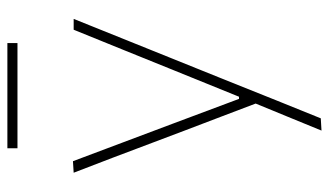

<svg xmlns="http://www.w3.org/2000/svg" viewBox="-210 -508 912 533"><g transform="rotate(-90 246.5 -242.0)"><path d="M150 194Q169.5 146.5 189 98.8Q208.5 51 228 4V19Q208.5 -32 188.8 -84.2Q169 -136.5 150 -186L116 -276Q96 -329.5 74.8 -385.2Q53.5 -441 33 -494L65 -496Q92 -424 118 -355Q144 -286 171 -214L238 -35H244L317 -215Q345.5 -285.5 373.5 -354.8Q401.5 -424 430 -494H460Q444 -454 429 -416.8Q414 -379.5 396 -334.8Q378 -290 353 -228L297 -89Q259 6 232.5 72Q206 138 184 192ZM101 -650V-678Q134 -678 170.8 -678Q207.5 -678 247 -678Q287 -678 323.5 -678Q360 -678 393 -678V-650Q360 -650 323.5 -650Q287 -650 247 -650Q207.5 -650 170.8 -650Q134 -650 101 -650Z"/></g></svg>

Font: Commissioner Thin
Style: Regular
Weight: 100
Designer: Kostas Bartsokas
Foundry: Kostas Bartsokas
Version: Version 1.001;gftools[0.9.23]